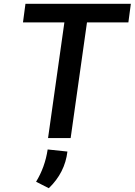

<svg xmlns="http://www.w3.org/2000/svg" viewBox="-20 -727 709 1011"><path d="M352 0 438 -609H656L669 -707H114L101 -609H319L233 0ZM237 264Q322 182 335 71L231 60Q217 153 170 230Z"/></svg>

Font: Brisa Sans Medium
Style: Italic
Weight: 600
Italic angle: -8°
Designer: Dalton Maag Ltd
Foundry: Dalton Maag Ltd
Version: Version 1.101;July 10, 2019;FontCreator 11.5.0.2425 64-bit